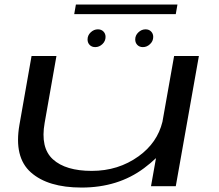

<svg xmlns="http://www.w3.org/2000/svg" viewBox="-20 -838 984 864"><path d="M659.5 0 682 -126.5Q658.5 -104 628.5 -81.5Q511.5 6 347 6Q196 6 119 -62.2Q42 -130.5 67.5 -276.5L122 -586H234L181 -285.5Q161 -173 218.2 -121Q275.5 -69 393 -69Q512.5 -69 604 -135Q688 -195.5 711 -290L763.5 -586H875L771 0ZM408.5 -626Q393 -626 383.5 -635.8Q374 -645.5 374 -660.5Q374 -679 388.2 -692.5Q402.5 -706 420.5 -706Q436 -706 445.5 -696.2Q455 -686.5 455 -672Q455 -653 440.8 -639.5Q426.5 -626 408.5 -626ZM623 -626Q607.5 -626 598 -635.8Q588.5 -645.5 588.5 -660.5Q588.5 -679 602.8 -692.5Q617 -706 635 -706Q650.5 -706 660 -696.2Q669.5 -686.5 669.5 -672Q669.5 -653 655.2 -639.5Q641 -626 623 -626ZM314 -774.5 321.5 -817.5H778.5L771 -774.5Z"/></svg>

Font: Anybody UltraExpanded Regular
Style: Italic
Weight: 400
Width: 9
Italic angle: -10°
Designer: Tyler Finck
Foundry: Etcetera Type Company
Version: Version 1.010; ttfautohint (v1.8.3) -l 8 -r 50 -G 200 -x 14 